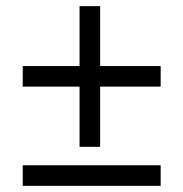

<svg xmlns="http://www.w3.org/2000/svg" viewBox="-20 -605 597 625"><path d="M54 0V-67H503V0ZM54 -323V-390H239V-585H306V-390H503V-323H306V-127H239V-323Z"/></svg>

Font: Volkhov
Style: Regular
Weight: 400
Designer: Cyreal (www.cyreal.org)
Foundry: Cyreal (www.cyreal.org)
Version: Version 1.010